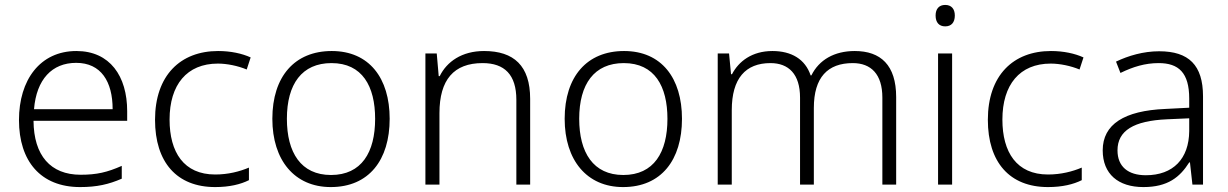

<svg xmlns="http://www.w3.org/2000/svg" viewBox="-20 -800 4983 779"><path d="M290 -593C142 -593 57 -475 57 -313C57 -146 145 -41 305 -41C373 -41 421 -52 474 -75V-127C415 -101 373 -91 307 -91C185 -91 117 -169 116 -310H496V-349C496 -491 426 -593 290 -593ZM289 -545C390 -545 437 -469 437 -357H118C128 -478 191 -545 289 -545Z M853 -41C911 -41 956 -52 990 -69V-120C952 -104 906 -92 853 -92C726 -92 668 -182 668 -315C668 -456 738 -542 864 -542C901 -542 945 -533 981 -518L997 -567C962 -583 916 -593 865 -593C712 -593 609 -494 609 -314C609 -142 697 -41 853 -41Z M1561 -318C1561 -483 1478 -593 1326 -593C1176 -593 1085 -490 1085 -318C1085 -150 1175 -41 1322 -41C1477 -41 1561 -151 1561 -318ZM1144 -318C1144 -459 1205 -544 1325 -544C1450 -544 1502 -450 1502 -318C1502 -182 1447 -90 1323 -90C1201 -90 1144 -181 1144 -318Z M1944 -593C1854 -593 1793 -550 1764 -491H1760L1752 -583H1706V-51H1763V-341C1763 -476 1821 -544 1938 -544C2027 -544 2075 -497 2075 -395V-51H2131V-399C2131 -533 2065 -593 1944 -593Z M2747 -318C2747 -483 2664 -593 2512 -593C2362 -593 2271 -490 2271 -318C2271 -150 2361 -41 2508 -41C2663 -41 2747 -151 2747 -318ZM2330 -318C2330 -459 2391 -544 2511 -544C2636 -544 2688 -450 2688 -318C2688 -182 2633 -90 2509 -90C2387 -90 2330 -181 2330 -318Z M3448 -593C3365 -593 3303 -557 3272 -494H3269C3247 -560 3191 -593 3114 -593C3031 -593 2977 -551 2950 -499H2946L2938 -583H2892V-51H2949V-353C2949 -482 3005 -544 3106 -544C3180 -544 3226 -499 3226 -404V-51H3282V-362C3282 -486 3338 -544 3440 -544C3514 -544 3560 -499 3560 -404V-51H3616V-406C3616 -536 3553 -593 3448 -593Z M3815 -780C3790 -780 3776 -764 3776 -737C3776 -709 3790 -693 3815 -693C3840 -693 3854 -709 3854 -737C3854 -764 3840 -780 3815 -780ZM3843 -583H3786V-51H3843Z M4232 -41C4290 -41 4335 -52 4369 -69V-120C4331 -104 4285 -92 4232 -92C4105 -92 4047 -182 4047 -315C4047 -456 4117 -542 4243 -542C4280 -542 4324 -533 4360 -518L4376 -567C4341 -583 4295 -593 4244 -593C4091 -593 3988 -494 3988 -314C3988 -142 4076 -41 4232 -41Z M4683 -592C4619 -592 4558 -574 4508 -550L4526 -504C4577 -529 4626 -544 4681 -544C4762 -544 4805 -505 4805 -400V-363L4708 -358C4542 -351 4454 -296 4454 -190C4454 -94 4517 -41 4619 -41C4718 -41 4767 -81 4805 -141H4808L4818 -51H4861V-409C4861 -536 4803 -592 4683 -592ZM4715 -316 4805 -320V-268C4804 -156 4740 -89 4629 -89C4557 -89 4514 -124 4514 -190C4514 -270 4580 -310 4715 -316Z"/></svg>

Font: Noto Sans Tamil UI Light
Style: Regular
Weight: 300
Designer: Jelle Bosma - Monotype Design Team
Foundry: Monotype Imaging Inc.
Version: Version 2.004